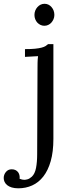

<svg xmlns="http://www.w3.org/2000/svg" viewBox="-108 -749 385 1040"><path d="M-87.9 215.3Q-87.9 196.8 -75.9 182.4Q-64 168 -44.9 168Q-32.7 168 -24.4 172.1Q-16.1 176.3 -11 182.6Q-5.9 189 -3.7 196.5Q-1.5 204.1 -1.5 210Q-1.5 210 -1.5 214.8Q-1.5 216.8 -2 219.2Q12.2 225.1 23.4 225.1Q29.8 225.1 40.5 222.4Q51.3 219.7 64.5 208Q81.1 192.4 87.2 160.4Q93.3 128.4 93.3 86.4L95.2 -379.9Q95.2 -395.5 95.5 -410.2Q95.7 -424.8 98.1 -444.8L27.3 -440.9V-482.9Q60.1 -482.9 81.8 -485.1Q103.5 -487.3 117.2 -491Q130.9 -494.6 138.7 -499.5Q146.5 -504.4 152.3 -509.8H181.2V3.4Q181.2 73.2 166.7 123.8Q152.3 174.3 126.7 207Q101.1 239.7 66.4 255.4Q31.7 271 -8.8 271Q-29.3 271 -44.4 266.4Q-59.6 261.7 -69.1 253.9Q-78.6 246.1 -83.3 236.1Q-87.9 226.1 -87.9 215.3ZM186.5 -668Q186.5 -655.8 181.9 -645Q177.2 -634.3 169.9 -626.2Q162.6 -618.2 152.8 -613.8Q143.1 -609.4 132.3 -609.4Q121.6 -609.4 111.8 -613.8Q102.1 -618.2 94.5 -626.2Q86.9 -634.3 82.8 -645Q78.6 -655.8 78.6 -668Q78.6 -680.7 83 -691.7Q87.4 -702.6 95 -710.9Q102.5 -719.2 112.3 -723.9Q122.1 -728.5 133.3 -728.5Q144.5 -728.5 154.1 -723.9Q163.6 -719.2 170.9 -710.9Q178.2 -702.6 182.4 -691.7Q186.5 -680.7 186.5 -668Z"/></svg>

Font: Parastoo FD
Style: FD
Weight: 400
Foundry: Saber Rastikerdar (saber.rastikerdar@gmail.com)
Version: Version 2.0.1